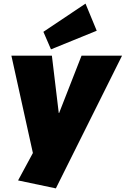

<svg xmlns="http://www.w3.org/2000/svg" viewBox="-20 -848 695 1062"><path d="M80 150 201 -74 170 35 43 -540H267L305 -223H307L431 -540H655L289 194ZM515 -678 262 -575 220 -672 453 -828Z"/></svg>

Font: Pathway Extreme Condensed Black
Style: Italic
Weight: 900
Width: 3
Italic angle: -8°
Version: Version 1.001;gftools[0.9.26]